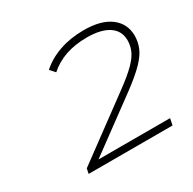

<svg xmlns="http://www.w3.org/2000/svg" viewBox="-103 -852 636 632"><g transform="rotate(-30 215.0 -536.0)"><path d="M64 -327 68 -346 296 -514Q337 -544 358.5 -566Q380 -588 387.5 -606.5Q395 -625 395 -644Q395 -680 366 -699.5Q337 -719 283 -719Q194 -719 139 -670L122 -689Q152 -716 194 -730.5Q236 -745 286 -745Q352 -745 387.5 -718Q423 -691 423 -645Q423 -623 414.5 -601.5Q406 -580 382.5 -555.5Q359 -531 316 -499L116 -352H388L383 -327Z"/></g></svg>

Font: Montserrat ExtraLight
Style: Italic
Weight: 200
Italic angle: -11.3°
Designer: Julieta Ulanovsky
Foundry: Julieta Ulanovsky
Version: Version 9.000; ttfautohint (v1.8.4.7-5d5b)